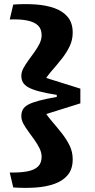

<svg xmlns="http://www.w3.org/2000/svg" viewBox="-20 -771 457 927"><path d="M83 -210Q83 -229 90.5 -242.5Q98 -256 116.5 -266Q135 -276 168.5 -285Q202 -294 254 -303V-313Q202 -321 168.5 -330Q135 -339 116.5 -349.5Q98 -360 90.5 -373.5Q83 -387 83 -405Q83 -423 93 -441.5Q103 -460 117.5 -480Q132 -500 146.5 -520Q161 -540 171 -560.5Q181 -581 181 -601Q181 -631 163.5 -648Q146 -665 111.5 -672Q77 -679 27 -677L44 -749Q100 -753 151.5 -749.5Q203 -746 243.5 -731.5Q284 -717 307.5 -688.5Q331 -660 331 -613Q331 -578 316 -547Q301 -516 278.5 -487.5Q256 -459 231.5 -431Q207 -403 188 -372L186 -400L368 -343V-272L186 -215L188 -244Q207 -213 231.5 -184.5Q256 -156 278.5 -127.5Q301 -99 316 -68.5Q331 -38 331 -2Q331 45 307.5 73.5Q284 102 243.5 116.5Q203 131 151.5 134.5Q100 138 44 134L27 62Q77 63 111.5 56.5Q146 50 163.5 33Q181 16 181 -14Q181 -34 171 -54.5Q161 -75 146.5 -95.5Q132 -116 117.5 -135.5Q103 -155 93 -173.5Q83 -192 83 -210Z"/></svg>

Font: Roboto Serif 20pt
Style: Bold
Weight: 700
Version: Version 1.008